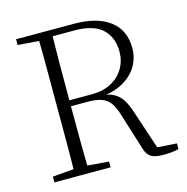

<svg xmlns="http://www.w3.org/2000/svg" viewBox="-107 -826 915 937"><g transform="rotate(-15 350.5 -357.5)"><path d="M56 0V-29L188 -40H207L340 -29V0ZM162 0Q164 -83 164 -166Q164 -249 164 -333V-390Q164 -474 164 -557.5Q164 -641 162 -723H233Q231 -641 230.5 -554.5Q230 -468 230 -361V-343Q230 -252 230.5 -167.5Q231 -83 233 0ZM606 8Q561 8 541.5 -5.5Q522 -19 514 -48L458 -227Q446 -269 430 -293Q414 -317 387 -327.5Q360 -338 314 -338H198V-368H345Q401 -368 442 -390Q483 -412 505.5 -450Q528 -488 528 -535Q528 -607 483 -649Q438 -691 342 -691H198V-723H347Q465 -723 529 -674.5Q593 -626 593 -535Q593 -485 568 -443.5Q543 -402 495 -375.5Q447 -349 378 -344V-353Q422 -349 448.5 -335Q475 -321 491.5 -295Q508 -269 521 -228L590 -20L561 -37L683 -29V0Q670 3 650.5 5.5Q631 8 606 8ZM56 -694V-723H198V-684H188Z"/></g></svg>

Font: Noto Serif SC
Style: Regular
Weight: 200
Designer: Ryoko NISHIZUKA 西塚涼子 (kana & ideographs); Frank Grießhammer (Latin, Greek & Cyrillic); Wenlong ZHANG 张文龙 (bopomofo); San
Foundry: Adobe
Version: Version 2.001;hotconv 1.1.0;makeotfexe 2.6.0